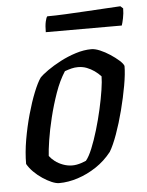

<svg xmlns="http://www.w3.org/2000/svg" viewBox="-49 -695 561 735"><g transform="rotate(-5 231.0 -327.0)"><path d="M149 0Q137 0 120.5 -7Q104 -14 86 -26Q68 -38 53 -53Q38 -68 29 -84Q29 -128 37.5 -177Q46 -226 59 -272.5Q72 -319 86.5 -355Q101 -391 113 -408Q123 -419 145 -434.5Q167 -450 195.5 -465Q224 -480 255.5 -490Q287 -500 316 -500Q330 -500 349 -492Q368 -484 387 -471.5Q406 -459 420 -446.5Q434 -434 437 -425Q437 -395 429 -350Q421 -305 408.5 -256.5Q396 -208 381 -166.5Q366 -125 352 -102Q326 -69 292 -46.5Q258 -24 221 -12Q184 0 149 0ZM205 -63Q213 -63 221.5 -64.5Q230 -66 239.5 -69Q249 -72 258 -76Q270 -90 282.5 -120.5Q295 -151 306.5 -189.5Q318 -228 327 -268Q336 -308 341 -341Q346 -374 346 -393Q335 -405 321.5 -414.5Q308 -424 292.5 -430Q277 -436 259 -436Q246 -436 234 -433Q222 -430 208 -425Q186 -391 170 -345.5Q154 -300 142.5 -253Q131 -206 125 -167Q119 -128 118 -107Q126 -96 139 -86Q152 -76 169.5 -69.5Q187 -63 205 -63ZM148 -580Q148 -605 151.5 -620.5Q155 -636 159 -640Q189 -640 229.5 -642Q270 -644 312 -646.5Q354 -649 388.5 -651Q423 -653 441 -654L451 -645Q451 -626 447 -607Q443 -588 440 -580Z"/></g></svg>

Font: Texturina 12pt Medium
Style: Italic
Weight: 500
Italic angle: -11°
Designer: Guillermo Torres Carreño
Foundry: Omnibus-Type
Version: Version 1.002